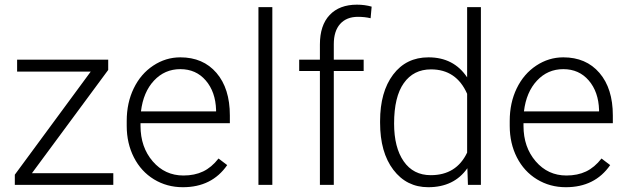

<svg xmlns="http://www.w3.org/2000/svg" viewBox="-20 -780 2643 810"><path d="M114.7 -49.3H458V0H42.5V-43L362.8 -478H52.2V-528.3H436.5V-484.9Z M751.5 9.8Q684.1 9.8 629.6 -23.4Q575.2 -56.6 544.9 -116Q514.6 -175.3 514.6 -249V-270Q514.6 -346.2 544.2 -407.2Q573.7 -468.3 626.5 -503.2Q679.2 -538.1 740.7 -538.1Q836.9 -538.1 893.3 -472.4Q949.7 -406.7 949.7 -293V-260.3H572.8V-249Q572.8 -159.2 624.3 -99.4Q675.8 -39.6 753.9 -39.6Q800.8 -39.6 836.7 -56.6Q872.6 -73.7 901.9 -111.3L938.5 -83.5Q874 9.8 751.5 9.8ZM740.7 -488.3Q674.8 -488.3 629.6 -439.9Q584.5 -391.6 574.7 -310.1H891.6V-316.4Q889.2 -392.6 848.1 -440.4Q807.1 -488.3 740.7 -488.3Z M1128.9 0H1070.3V-750H1128.9Z M1329.6 0V-480.5H1242.2V-528.3H1329.6V-592.3Q1329.6 -673.3 1370.8 -716.8Q1412.1 -760.3 1485.8 -760.3Q1519 -760.3 1547.9 -752L1543.5 -703.1Q1519 -709 1490.2 -709Q1441.9 -709 1415 -679Q1388.2 -648.9 1388.2 -593.8V-528.3H1514.2V-480.5H1388.2V0Z M1583.5 -269Q1583.5 -392.1 1638.4 -465.1Q1693.4 -538.1 1787.6 -538.1Q1894.5 -538.1 1950.7 -453.6V-750H2008.8V0H1954.1L1951.7 -70.3Q1895.5 9.8 1786.6 9.8Q1695.3 9.8 1639.4 -63.7Q1583.5 -137.2 1583.5 -262.2ZM1642.6 -258.8Q1642.6 -157.7 1683.1 -99.4Q1723.6 -41 1797.4 -41Q1905.3 -41 1950.7 -136.2V-384.3Q1905.3 -487.3 1798.3 -487.3Q1724.6 -487.3 1683.6 -429.4Q1642.6 -371.6 1642.6 -258.8Z M2367.2 9.8Q2299.8 9.8 2245.4 -23.4Q2190.9 -56.6 2160.6 -116Q2130.4 -175.3 2130.4 -249V-270Q2130.4 -346.2 2159.9 -407.2Q2189.5 -468.3 2242.2 -503.2Q2294.9 -538.1 2356.4 -538.1Q2452.6 -538.1 2509 -472.4Q2565.4 -406.7 2565.4 -293V-260.3H2188.5V-249Q2188.5 -159.2 2240 -99.4Q2291.5 -39.6 2369.6 -39.6Q2416.5 -39.6 2452.4 -56.6Q2488.3 -73.7 2517.6 -111.3L2554.2 -83.5Q2489.7 9.8 2367.2 9.8ZM2356.4 -488.3Q2290.5 -488.3 2245.4 -439.9Q2200.2 -391.6 2190.4 -310.1H2507.3V-316.4Q2504.9 -392.6 2463.9 -440.4Q2422.9 -488.3 2356.4 -488.3Z"/></svg>

Font: Vazir Thin FD-UI
Style: Thin-FD-UI
Weight: 100
Designer: Saber Rastikerdar
Foundry: Saber Rastikerdar
Version: Version 30.1.0